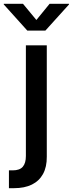

<svg xmlns="http://www.w3.org/2000/svg" viewBox="-66 -776 380 1000"><path d="M68.8 -540H177.7V40Q178.2 93.3 158.2 129.9Q138.2 166.5 100.1 185.3Q62 204.1 6.8 204.1H-19.5V111.3H0Q36.6 111.3 52.7 92.5Q68.8 73.7 68.8 36.6ZM53.7 -756.3 123.5 -671.9 192.4 -756.3H293.5V-752.9L170.4 -616.7H76.2L-46.4 -752.9V-756.3Z"/></svg>

Font: V-Inter
Style: Medium-500
Weight: 500
Designer: Rasmus Andersson
Foundry: rsms
Version: Version 4.000;git-4146feb